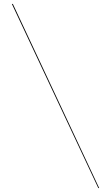

<svg xmlns="http://www.w3.org/2000/svg" viewBox="-20 -800 560 970"><path d="M45 -780H40L476.5 150H481Z"/></svg>

Font: Bodoni* 36pt
Style: Regular
Weight: 400
Version: Version 2.3